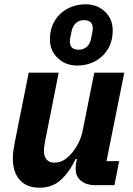

<svg xmlns="http://www.w3.org/2000/svg" viewBox="-20 -864 622 896"><path d="M114 -525H254L192 -213Q189 -199 187 -185Q185 -171 185 -160Q185 -135 197 -120Q209 -105 234 -105Q260 -105 280.5 -118.5Q301 -132 318 -153Q335 -174 347.5 -199.5Q360 -225 366 -255L420 -525H560L477 -112H536L514 0H421Q384 0 358.5 -20Q333 -40 333 -77Q333 -85 334 -94Q335 -103 336 -107L339 -122H333Q304 -61 264 -24.5Q224 12 164 12Q105 12 72.5 -24Q40 -60 40 -124Q40 -144 42.5 -162Q45 -180 49 -200ZM341 -558Q286 -558 249.5 -593Q213 -628 213 -680Q213 -730 235.5 -767Q258 -804 296 -824Q334 -844 378 -844Q434 -844 470 -809.5Q506 -775 506 -722Q506 -672 483.5 -635Q461 -598 423.5 -578Q386 -558 341 -558ZM347 -632Q370 -632 385.5 -646Q401 -660 405 -684Q409 -703 411 -713.5Q413 -724 413 -731Q413 -750 403 -760Q393 -770 372 -770Q349 -770 334 -756Q319 -742 314 -718Q310 -699 308 -689Q306 -679 306 -671Q306 -652 316 -642Q326 -632 347 -632Z"/></svg>

Font: IBM Plex Sans Var
Style: Italic
Weight: 400
Italic angle: -11.31°
Designer: Mike Abbink, Paul van der Laan, Pieter van Rosmalen
Foundry: Bold Monday
Version: Version 1.001